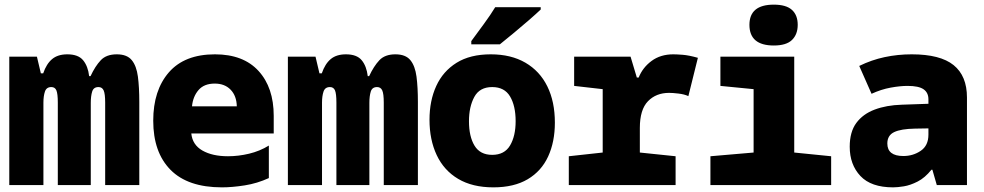

<svg xmlns="http://www.w3.org/2000/svg" viewBox="-20 -797 4240 827"><path d="M20 0V-553H139L156 -481H166Q180 -522 204.5 -542.5Q229 -563 270 -563Q317 -563 338 -537.5Q359 -512 364 -469H370Q390 -512 414 -537.5Q438 -563 483 -563Q527 -563 547.5 -538Q568 -513 574 -467Q580 -421 580 -358V0H433V-355Q433 -393 426.5 -407.5Q420 -422 404 -422Q383 -422 377 -402.5Q371 -383 371 -354V0H229V-355Q229 -393 223 -407.5Q217 -422 201 -422Q180 -422 173.5 -402.5Q167 -383 167 -355V0Z M936 10Q789 10 714.5 -65.5Q640 -141 640 -277Q640 -408 707.5 -485.5Q775 -563 906 -563Q1028 -563 1093.5 -491.5Q1159 -420 1159 -298V-222H804Q809 -173 852 -148.5Q895 -124 962 -124Q1007 -124 1053 -135Q1099 -146 1138 -170V-30Q1088 -7 1034 1.5Q980 10 936 10ZM1000 -339Q999 -384 973.5 -410.5Q948 -437 905 -437Q859 -437 835 -409Q811 -381 807 -339Z M1220 0V-553H1339L1356 -481H1366Q1380 -522 1404.5 -542.5Q1429 -563 1470 -563Q1517 -563 1538 -537.5Q1559 -512 1564 -469H1570Q1590 -512 1614 -537.5Q1638 -563 1683 -563Q1727 -563 1747.5 -538Q1768 -513 1774 -467Q1780 -421 1780 -358V0H1633V-355Q1633 -393 1626.5 -407.5Q1620 -422 1604 -422Q1583 -422 1577 -402.5Q1571 -383 1571 -354V0H1429V-355Q1429 -393 1423 -407.5Q1417 -422 1401 -422Q1380 -422 1373.5 -402.5Q1367 -383 1367 -355V0Z M2105 10Q2015 10 1953.5 -26.5Q1892 -63 1861 -129Q1830 -195 1830 -281Q1830 -363 1859 -426.5Q1888 -490 1946.5 -526.5Q2005 -563 2094 -563Q2181 -563 2243 -527Q2305 -491 2337.5 -425Q2370 -359 2370 -269Q2370 -186 2341 -123Q2312 -60 2253 -25Q2194 10 2105 10ZM2100 -130Q2153 -130 2177 -170.5Q2201 -211 2201 -275Q2201 -341 2177 -381.5Q2153 -422 2100 -422Q2046 -422 2023 -379.5Q2000 -337 2000 -275Q2000 -209 2024 -169.5Q2048 -130 2100 -130ZM2010 -620Q2035 -654 2064 -693.5Q2093 -733 2113 -766H2309V-756Q2290 -738 2258.5 -710.5Q2227 -683 2193 -655Q2159 -627 2133 -606H2010Z M2430 0V-124L2576 -140V-413L2453 -427V-553H2696L2723 -463H2731Q2748 -506 2786.5 -534.5Q2825 -563 2880 -563Q2894 -563 2920.5 -561Q2947 -559 2986 -548L2945 -383Q2928 -391 2902.5 -394Q2877 -397 2862 -397Q2806 -397 2771 -361Q2736 -325 2736 -246V-140L2890 -124V0Z M3313 -601Q3208 -601 3208 -690Q3208 -777 3313 -777Q3366 -777 3391 -754.5Q3416 -732 3416 -690Q3416 -649 3391.5 -625Q3367 -601 3313 -601ZM3040 0V-124L3226 -140V-413L3083 -427V-553H3401V-140L3560 -124V0Z M3827 10Q3732 10 3686 -39Q3640 -88 3640 -165Q3640 -229 3668.5 -267.5Q3697 -306 3747.5 -325Q3798 -344 3864 -346L3979 -350V-369Q3979 -398 3958 -412.5Q3937 -427 3889 -427Q3857 -427 3816 -419.5Q3775 -412 3734 -393L3681 -513Q3734 -539 3790.5 -551Q3847 -563 3907 -563Q4030 -563 4087.5 -516.5Q4145 -470 4145 -377V0H4015L3996 -66H3992Q3964 -31 3932.5 -15Q3901 1 3873.5 5.5Q3846 10 3827 10ZM3871 -125Q3913 -125 3946 -147.5Q3979 -170 3979 -217V-244L3921 -243Q3861 -242 3831.5 -228Q3802 -214 3802 -179Q3802 -125 3871 -125Z"/></svg>

Font: Noto Sans Mono Black
Style: Regular
Weight: 900
Designer: Monotype Design Team
Foundry: Monotype Imaging Inc.
Version: Version 2.014